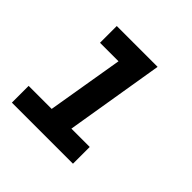

<svg xmlns="http://www.w3.org/2000/svg" viewBox="-139 -649 778 778"><g transform="rotate(45 250.0 -260.0)"><path d="M28 0V-96H160L215 -424H109V-520H343L273 -96H378V0Z"/></g></svg>

Font: Iosevka SS04 Oblique
Style: Bold
Weight: 700
Italic angle: -9°
Monospace: yes
Designer: Belleve Invis
Foundry: Belleve Invis
Version: Version 19.0.0; ttfautohint (v1.8.4)